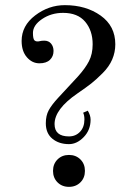

<svg xmlns="http://www.w3.org/2000/svg" viewBox="-20 -714 510 746"><path d="M232 -694Q314 -694 371 -653.5Q428 -613 428 -542Q428 -511 416 -483Q404 -455 379 -430Q354 -405 335 -390Q316 -375 281 -351Q192 -290 192 -232Q192 -184 248 -184Q274 -184 291 -202Q308 -220 308 -250Q308 -266 303 -276L321 -284Q332 -266 332 -249Q332 -209 305.5 -181.5Q279 -154 248 -154Q209 -154 183.5 -175Q158 -196 158 -235Q158 -265 169.5 -286Q181 -307 206 -334L282 -416Q311 -448 325.5 -476Q340 -504 340 -542Q340 -595 311 -629.5Q282 -664 225 -664Q179 -664 143.5 -640Q108 -616 108 -586Q108 -563 114 -557Q119 -553 124 -553Q131 -553 134 -554Q141 -556 152 -556Q169 -556 178.5 -544.5Q188 -533 188 -516Q188 -495 174 -481.5Q160 -468 133 -468Q105 -468 84.5 -491.5Q64 -515 64 -555Q64 -614 116.5 -654Q169 -694 232 -694ZM248 12Q221 12 203.5 -5.5Q186 -23 186 -50Q186 -77 203.5 -94.5Q221 -112 248 -112Q275 -112 292.5 -94.5Q310 -77 310 -50Q310 -23 292.5 -5.5Q275 12 248 12Z"/></svg>

Font: Old Standard TT
Style: Regular
Weight: 400
Designer: Alexey Kryukov <alexios@thessalonica.org.ru>
Version: Version 2.2